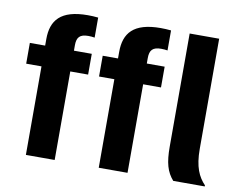

<svg xmlns="http://www.w3.org/2000/svg" viewBox="-74 -767 1076 865"><g transform="rotate(10 464.0 -334.0)"><path d="M226.7 0V-405H308.3V-500H226.7V-525C226.7 -561.7 240.8 -576.7 279.2 -576.7C288.3 -576.7 300 -575.8 308.3 -574.2V-665.8C292.5 -667.5 276.7 -668.3 260.8 -668.3C136.7 -668.3 95 -615.8 95 -530V-500H25V-405H95V0ZM560 0V-405H641.7V-500H560V-525C560 -561.7 574.2 -576.7 612.5 -576.7C621.7 -576.7 633.3 -575.8 641.7 -574.2V-665.8C625.8 -667.5 610 -668.3 594.2 -668.3C470 -668.3 428.3 -615.8 428.3 -530V-500H358.3V-405H428.3V0ZM913.3 0V-5C882.5 -37.5 861.7 -79.2 861.7 -163.3V-666.7H726.7V-149.2C726.7 -75.8 738.3 -35 769.2 0Z"/></g></svg>

Font: Familjen Grotesk
Style: Bold
Weight: 700
Designer: Anders Wikstroem, Jonas Baeckman, Matilda Gysing, Kristian Moeller
Foundry: Familjen STHLM AB
Version: Version 2.000